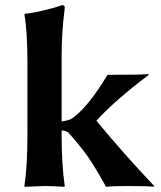

<svg xmlns="http://www.w3.org/2000/svg" viewBox="-20 -718 622 741"><path d="M85.9 -200.2V-474.1Q85.9 -595.2 74.2 -662.1L76.2 -665Q104 -667 151.1 -678.5Q198.2 -689.9 219.2 -698.2Q230.5 -698.2 230 -688Q217.8 -591.8 217.8 -500V-249.5Q248.5 -252.9 263.2 -264.2Q324.2 -311 395 -429.2Q533.2 -429.2 551.8 -432.1L554.2 -429.2Q419.4 -327.1 352.1 -252Q455.1 -127 575.2 0L573.2 2.9Q558.1 0 469.2 0Q414.1 0 389.2 2.9Q349.1 -70.3 319.6 -112.5Q290 -154.8 244.1 -206.1Q236.3 -212.9 217.8 -214.8V-200.2Q217.8 -80.1 230 0L228 2.9Q186 0 151.9 0L75.2 2.9L74.2 0Q85.9 -76.2 85.9 -200.2Z"/></svg>

Font: Linux Biolinum O
Style: Bold
Weight: 700
Designer: Philipp H. Poll
Foundry: Philipp H. Poll
Version: Version 1.3.2